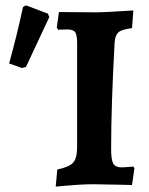

<svg xmlns="http://www.w3.org/2000/svg" viewBox="-20 -688 555 717"><path d="M194 -55Q238 -64 253 -80.5Q268 -97 268 -139V-526Q268 -557 261 -567.5Q254 -578 232 -578L197 -577L192 -585L200 -643L338 -642Q371 -642 478 -649L473 -583Q435 -578 422.5 -567.5Q410 -557 408 -529Q395 -293 395 -132Q395 -91 403 -77Q411 -63 434 -63Q445 -63 478 -66L482 -60L473 3L437 2L326 0Q280 0 188 9ZM14 -451Q42 -551 66 -662L77 -668L159 -637L164 -624L77 -438L62 -434Z"/></svg>

Font: Alegreya
Style: Bold
Weight: 700
Designer: Juan Pablo del Peral
Foundry: Huerta Tipografica
Version: Version 2.008; ttfautohint (v1.8)